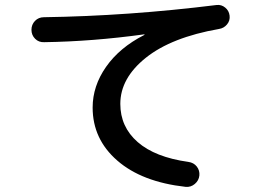

<svg xmlns="http://www.w3.org/2000/svg" viewBox="-20 -724 1040 766"><path d="M156.2 -555.7Q134.8 -554.7 120.1 -569.3Q105.5 -584 105.5 -605Q105.5 -626 119.6 -640.6Q133.8 -655.3 155.3 -655.3Q491.2 -660.2 844.7 -704.1Q863.3 -706.1 878.4 -693.8Q893.6 -681.6 896 -661.6Q898.4 -641.6 885.7 -626.5Q873 -611.3 853.5 -608.4Q664.1 -575.2 562 -493.7Q460 -412.1 460 -309.6Q460 -217.8 529.3 -157.2Q598.6 -96.7 731.4 -78.1Q752.9 -75.2 765.1 -59.6Q777.3 -43.9 775.4 -23.9Q773.4 -3.9 757.3 9.8Q741.2 23.4 720.7 21.5Q545.9 2 447.8 -83.5Q349.6 -168.9 349.6 -294.9Q349.6 -380.9 403.3 -457.5Q457 -534.2 554.7 -584Q556.6 -584 556.6 -585.9Q556.6 -586.9 554.7 -586.9Q349.6 -558.6 156.2 -555.7Z"/></svg>

Font: Rounded Mgen+ 2m medium
Style: Regular
Weight: 500
Designer: [Source Han Sans]
Ryoko NISHIZUKA  (kana & ideographs); Paul D. Hunt (Latin, Greek & Cyrillic); Wenlong ZHANG  (bopomofo
Version: Version 1.059.20150602